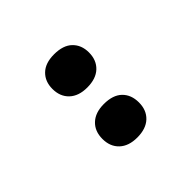

<svg xmlns="http://www.w3.org/2000/svg" viewBox="-4 -928 494 494"><g transform="rotate(45 242.5 -681.5)"><path d="M91 -681Q91 -714 107.5 -731Q124 -748 151 -748Q179 -748 195.5 -730.5Q212 -713 212 -681Q212 -650 195.5 -632.5Q179 -615 151 -615Q124 -615 107.5 -632Q91 -649 91 -681ZM272 -681Q272 -714 288.5 -731Q305 -748 333 -748Q361 -748 377.5 -730.5Q394 -713 394 -681Q394 -650 377.5 -632.5Q361 -615 333 -615Q305 -615 288.5 -632.5Q272 -650 272 -681Z"/></g></svg>

Font: Noto Sans Myanmar ExtraCondensed
Style: Bold
Weight: 700
Width: 2
Designer: Monotype Design Team
Foundry: Monotype Imaging Inc.
Version: Version 2.107; ttfautohint (v1.8.4.7-5d5b)